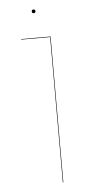

<svg xmlns="http://www.w3.org/2000/svg" viewBox="-50 -697 377 730"><g transform="rotate(-5 138.5 -332.5)"><path d="M160 -555H50V-557H162V0H160ZM99 -658Q99 -665 106 -665Q113 -665 113 -658Q113 -651 106 -651Q99 -651 99 -658Z"/></g></svg>

Font: FiraGO Two
Style: Regular
Weight: 100
Designer: bBox Type
Foundry: bBox Type GmbH
Version: Version 1.001